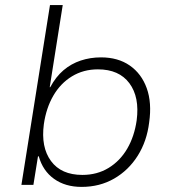

<svg xmlns="http://www.w3.org/2000/svg" viewBox="-20 -725 677 753"><path d="M300 8Q236 8 192 -23.5Q148 -55 132 -112H129L111 0H64L176 -705H226L175 -383H177Q199 -424 229 -449.5Q259 -475 296.5 -487.5Q334 -500 376 -500Q443 -500 489 -468Q535 -436 555.5 -379Q576 -322 565 -245Q556 -171 520 -114Q484 -57 427.5 -24.5Q371 8 300 8ZM303 -39Q361 -39 406 -66.5Q451 -94 479 -142Q507 -190 516 -253Q528 -344 487.5 -398.5Q447 -453 364 -453Q307 -453 262 -425.5Q217 -398 189 -349.5Q161 -301 152 -238Q140 -148 180 -93.5Q220 -39 303 -39Z"/></svg>

Font: Nunito Sans 7pt ExtraLight
Style: Italic
Weight: 250
Italic angle: -9°
Designer: Vernon Adams
Foundry: Vernon Adams
Version: Version 3.101;gftools[0.9.27]